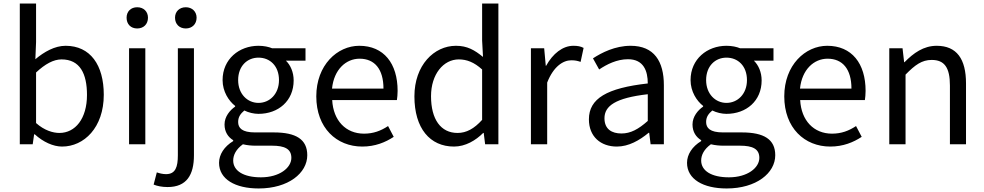

<svg xmlns="http://www.w3.org/2000/svg" viewBox="-20 -816 5568 1086"><path d="M331 13C455 13 567 -94 567 -280C567 -448 491 -557 351 -557C290 -557 230 -523 180 -481L184 -578V-796H92V0H165L173 -56H177C224 -13 281 13 331 13ZM316 -64C280 -64 231 -78 184 -120V-406C235 -454 283 -480 328 -480C432 -480 472 -400 472 -279C472 -145 406 -64 316 -64Z M710 0H802V-543H710ZM756 -655C792 -655 817 -679 817 -716C817 -751 792 -775 756 -775C720 -775 696 -751 696 -716C696 -679 720 -655 756 -655Z M928 242C1036 242 1077 173 1077 62V-543H986V62C986 128 973 169 919 169C900 169 881 164 867 159L849 228C868 236 896 242 928 242ZM1031 -655C1066 -655 1092 -679 1092 -716C1092 -751 1066 -775 1031 -775C995 -775 970 -751 970 -716C970 -679 995 -655 1031 -655Z M1443 250C1611 250 1718 163 1718 62C1718 -28 1654 -67 1529 -67H1422C1349 -67 1327 -92 1327 -126C1327 -156 1342 -174 1362 -191C1386 -179 1416 -172 1442 -172C1554 -172 1641 -245 1641 -361C1641 -408 1623 -448 1597 -473H1708V-543H1519C1500 -551 1473 -557 1442 -557C1333 -557 1239 -482 1239 -363C1239 -298 1274 -245 1310 -217V-213C1281 -193 1250 -157 1250 -112C1250 -69 1271 -40 1299 -23V-18C1248 13 1219 58 1219 105C1219 198 1311 250 1443 250ZM1442 -234C1380 -234 1327 -284 1327 -363C1327 -443 1379 -490 1442 -490C1507 -490 1558 -443 1558 -363C1558 -284 1505 -234 1442 -234ZM1456 187C1357 187 1299 150 1299 92C1299 61 1315 28 1354 0C1378 6 1404 8 1424 8H1518C1590 8 1628 26 1628 77C1628 133 1561 187 1456 187Z M2029 13C2102 13 2160 -11 2207 -42L2175 -103C2134 -76 2092 -60 2039 -60C1936 -60 1865 -134 1859 -250H2225C2227 -264 2229 -282 2229 -302C2229 -457 2151 -557 2012 -557C1888 -557 1769 -448 1769 -271C1769 -92 1884 13 2029 13ZM1858 -315C1869 -423 1937 -484 2014 -484C2099 -484 2149 -425 2149 -315Z M2548 13C2613 13 2671 -22 2713 -64H2716L2724 0H2799V-796H2707V-587L2712 -494C2664 -533 2623 -557 2559 -557C2435 -557 2324 -447 2324 -271C2324 -90 2412 13 2548 13ZM2568 -64C2473 -64 2418 -141 2418 -272C2418 -396 2488 -480 2575 -480C2620 -480 2662 -464 2707 -423V-138C2662 -88 2618 -64 2568 -64Z M2983 0H3075V-349C3111 -441 3166 -475 3211 -475C3234 -475 3246 -472 3264 -466L3281 -545C3264 -554 3247 -557 3223 -557C3163 -557 3107 -513 3069 -444H3067L3058 -543H2983Z M3469 13C3536 13 3597 -22 3649 -65H3652L3660 0H3735V-334C3735 -469 3680 -557 3547 -557C3459 -557 3383 -518 3334 -486L3369 -423C3412 -452 3469 -481 3532 -481C3621 -481 3644 -414 3644 -344C3413 -318 3311 -259 3311 -141C3311 -43 3378 13 3469 13ZM3495 -61C3441 -61 3399 -85 3399 -147C3399 -217 3461 -262 3644 -283V-132C3591 -85 3547 -61 3495 -61Z M4090 250C4258 250 4365 163 4365 62C4365 -28 4301 -67 4176 -67H4069C3996 -67 3974 -92 3974 -126C3974 -156 3989 -174 4009 -191C4033 -179 4063 -172 4089 -172C4201 -172 4288 -245 4288 -361C4288 -408 4270 -448 4244 -473H4355V-543H4166C4147 -551 4120 -557 4089 -557C3980 -557 3886 -482 3886 -363C3886 -298 3921 -245 3957 -217V-213C3928 -193 3897 -157 3897 -112C3897 -69 3918 -40 3946 -23V-18C3895 13 3866 58 3866 105C3866 198 3958 250 4090 250ZM4089 -234C4027 -234 3974 -284 3974 -363C3974 -443 4026 -490 4089 -490C4154 -490 4205 -443 4205 -363C4205 -284 4152 -234 4089 -234ZM4103 187C4004 187 3946 150 3946 92C3946 61 3962 28 4001 0C4025 6 4051 8 4071 8H4165C4237 8 4275 26 4275 77C4275 133 4208 187 4103 187Z M4676 13C4749 13 4807 -11 4854 -42L4822 -103C4781 -76 4739 -60 4686 -60C4583 -60 4512 -134 4506 -250H4872C4874 -264 4876 -282 4876 -302C4876 -457 4798 -557 4659 -557C4535 -557 4416 -448 4416 -271C4416 -92 4531 13 4676 13ZM4505 -315C4516 -423 4584 -484 4661 -484C4746 -484 4796 -425 4796 -315Z M5010 0H5102V-394C5156 -449 5194 -477 5250 -477C5322 -477 5353 -434 5353 -332V0H5444V-344C5444 -482 5392 -557 5278 -557C5204 -557 5147 -516 5096 -464H5094L5085 -543H5010Z"/></svg>

Font: Noto Sans KR
Style: Regular
Weight: 400
Designer: Ryoko NISHIZUKA 西塚涼子 (kana, bopomofo & ideographs); Paul D. Hunt (Latin, Greek & Cyrillic); Sandoll Communications 산돌커뮤니
Foundry: Adobe
Version: Version 2.004;hotconv 1.0.118;makeotfexe 2.5.65603